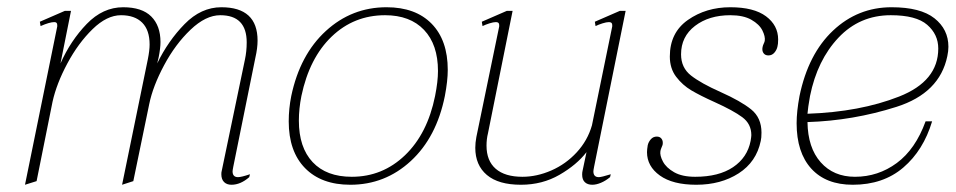

<svg xmlns="http://www.w3.org/2000/svg" viewBox="-20 -500 2638 530"><path d="M624 -40Q622 -30 622 -27Q622 -11 637 -11Q646 -11 670 -19L668 -11Q644 10 619 10Q606 10 598.5 2.5Q591 -5 591 -19Q591 -25 592 -28L656 -335Q661 -358 661 -383Q661 -458 588 -458Q548 -458 506 -418Q464 -378 433 -320Q402 -262 392 -213L348 0L317 10L388 -336Q393 -361 393 -377Q393 -417 372.5 -437.5Q352 -458 314 -458Q275 -458 235.5 -419.5Q196 -381 166 -325Q136 -269 125 -219L81 0L49 10L138 -427V-431Q138 -439 130 -439Q117 -439 92 -428L90 -440L159 -470H176L147 -325Q175 -388 219.5 -434Q264 -480 320 -480Q372 -480 397.5 -454.5Q423 -429 423 -384Q423 -367 418 -342L414 -325Q444 -387 489.5 -433.5Q535 -480 591 -480Q691 -480 691 -388Q691 -367 685 -341Z M777 -165Q777 -200 784 -235Q808 -349 879.5 -414.5Q951 -480 1047 -480Q1127 -480 1171.5 -434.5Q1216 -389 1216 -307Q1216 -277 1208 -235Q1185 -121 1114 -55.5Q1043 10 947 10Q867 10 822 -36Q777 -82 777 -165ZM1181 -235Q1189 -275 1189 -304Q1189 -377 1150.5 -417.5Q1112 -458 1043 -458Q957 -458 895.5 -399Q834 -340 812 -235Q805 -200 805 -167Q805 -93 843 -52.5Q881 -12 951 -12Q1036 -12 1098 -71.5Q1160 -131 1181 -235Z M1618 -27Q1618 -11 1633 -11Q1640 -11 1666 -19L1664 -11Q1652 -1 1639 4.5Q1626 10 1615 10Q1602 10 1594.5 3Q1587 -4 1587 -18Q1587 -24 1588 -28L1599 -80Q1572 -45 1524.5 -17.5Q1477 10 1418 10Q1356 10 1324 -17Q1292 -44 1292 -92Q1292 -106 1295 -122L1358 -427V-431Q1358 -439 1349 -439Q1342 -439 1331 -435.5Q1320 -432 1312 -428L1310 -440L1379 -470H1395L1327 -132Q1323 -116 1323 -98Q1323 -56 1348.5 -34Q1374 -12 1422 -12Q1462 -12 1502 -29.5Q1542 -47 1572 -79.5Q1602 -112 1614 -154L1670 -427V-431Q1670 -439 1661 -439Q1654 -439 1643 -435.5Q1632 -432 1624 -428L1622 -440L1691 -470H1707L1620 -40Q1618 -30 1618 -27Z M1766 -80Q1766 -87 1768 -99Q1770 -108 1776.5 -115.5Q1783 -123 1793 -123Q1802 -123 1806.5 -116.5Q1811 -110 1809 -100Q1808 -97 1806 -92.5Q1804 -88 1803 -83Q1801 -71 1810 -54Q1819 -37 1841 -24.5Q1863 -12 1899 -12Q1964 -12 2003.5 -38.5Q2043 -65 2052 -111Q2054 -123 2054 -127Q2054 -158 2029 -176.5Q2004 -195 1953 -218Q1913 -236 1888.5 -250.5Q1864 -265 1846.5 -288Q1829 -311 1829 -344Q1829 -410 1879 -445Q1929 -480 1996 -480Q2061 -480 2094.5 -455Q2128 -430 2128 -391Q2128 -378 2126 -371Q2124 -362 2117.5 -354.5Q2111 -347 2101 -347Q2092 -347 2087.5 -353.5Q2083 -360 2085 -370Q2086 -375 2088 -379Q2090 -383 2091 -387Q2093 -399 2084.5 -416Q2076 -433 2054 -445.5Q2032 -458 1996 -458Q1937 -458 1898.5 -428.5Q1860 -399 1860 -350Q1860 -313 1887.5 -291.5Q1915 -270 1969 -246Q2025 -221 2053.5 -198Q2082 -175 2082 -134Q2082 -119 2080 -111Q2068 -53 2019 -21.5Q1970 10 1902 10Q1837 10 1801.5 -15.5Q1766 -41 1766 -80Z M2209 -163Q2210 -92 2245.5 -52Q2281 -12 2340 -12Q2404 -12 2455.5 -50Q2507 -88 2535 -165H2553Q2529 -85 2473.5 -37.5Q2418 10 2334 10Q2260 10 2219.5 -34.5Q2179 -79 2179 -160Q2179 -192 2187 -235Q2211 -351 2279.5 -415.5Q2348 -480 2441 -480Q2521 -480 2559.5 -449.5Q2598 -419 2598 -371Q2598 -359 2595 -345Q2574 -243 2454.5 -205Q2335 -167 2209 -163ZM2570 -366Q2570 -405 2539.5 -431.5Q2509 -458 2439 -458Q2353 -458 2294.5 -396Q2236 -334 2216 -235Q2210 -201 2209 -186Q2354 -191 2462 -233.5Q2570 -276 2570 -366Z"/></svg>

Font: Taviraj Thin
Style: Italic
Weight: 250
Italic angle: -12°
Designer: Katatrad Team
Foundry: CadsonDemak
Version: Version 1.001